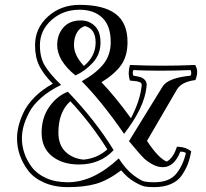

<svg xmlns="http://www.w3.org/2000/svg" viewBox="-20 -734 846 789"><path d="M290 -424Q215 -485 215 -549Q215 -592 240.5 -621Q266 -650 312 -650Q346 -650 369.5 -627.5Q393 -605 393 -559Q393 -511 361.5 -476.5Q330 -442 290 -424ZM447 -117Q392 -58 304 -58Q237 -58 194 -92Q151 -126 151 -189Q151 -250 182.5 -295Q214 -340 259 -357Q373 -238 447 -117ZM528 -423Q547 -420 557.5 -417Q568 -414 576.5 -404Q585 -394 582 -377Q574 -293 490 -184Q397 -318 316 -400Q375 -433 405 -470.5Q435 -508 435 -561Q435 -628 400.5 -661Q366 -694 307 -694Q239 -694 191.5 -651.5Q144 -609 144 -548Q144 -497 164.5 -463.5Q185 -430 231 -385Q183 -362 149 -332Q115 -302 99 -270.5Q83 -239 76.5 -214Q70 -189 70 -165Q70 -135 80 -105Q90 -75 111 -47Q132 -19 170 -2Q208 15 259 15Q363 15 468 -83Q497 -38 528 -14.5Q559 9 574.5 12Q590 15 613 15Q674 15 702.5 -18Q731 -51 744 -105Q737 -111 721 -111Q696 -47 649 -47Q627 -47 605 -59.5Q583 -72 570 -85Q557 -98 537 -122Q517 -146 510 -154L648 -378Q670 -414 763 -423Q769 -433 763 -446Q630 -441 528 -446Q523 -435 528 -423ZM707 -131Q742 -131 766 -112Q760 -81 751.5 -59Q743 -37 727 -13.5Q711 10 682 22.5Q653 35 613 35Q591 35 576 32.5Q561 30 532.5 13.5Q504 -3 478 -34Q422 8 374 21.5Q326 35 259 35Q203 35 160.5 16Q118 -3 95 -34Q72 -65 61 -98Q50 -131 50 -165Q50 -189 56 -214.5Q62 -240 76.5 -271.5Q91 -303 122 -334.5Q153 -366 197 -390Q160 -427 142 -462.5Q124 -498 124 -548Q124 -618 177 -666Q230 -714 307 -714Q406 -714 455 -677Q504 -640 504 -561Q504 -504 478 -467Q452 -430 397 -396Q457 -333 518 -248Q556 -321 562 -381Q563 -387 561 -391Q559 -395 553 -397Q547 -399 542 -400Q537 -401 527.5 -401.5Q518 -402 514 -403Q504 -433 514 -467Q646 -461 782 -467Q798 -442 783 -405Q726 -398 707 -366L584 -155Q631 -84 665 -70Q692 -84 707 -131ZM323 -78Q379 -83 421 -120Q355 -226 269 -318Q220 -274 220 -189Q220 -139 248.5 -111Q277 -83 323 -78ZM373 -559Q373 -616 329 -627Q307 -620 295.5 -599Q284 -578 284 -549Q284 -506 325 -463Q373 -503 373 -559Z"/></svg>

Font: Jacques Francois Shadow
Style: Regular
Weight: 400
Designer: Alexei Vanyashin, Nikita Kanarev (i@xarsok.ru)
Foundry: Cyreal (www.cyreal.org)
Version: Version 1.003